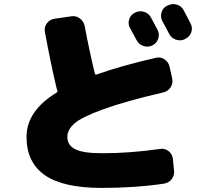

<svg xmlns="http://www.w3.org/2000/svg" viewBox="-20 -851 1040 941"><path d="M642 -789Q663 -800 686 -793Q709 -786 720 -765Q731 -745 753 -703Q763 -682 755 -660Q747 -638 726 -628Q704 -618 682 -626Q660 -634 649 -655Q644 -664 617 -714Q606 -734 613 -756Q620 -778 641 -789ZM880 -801Q913 -738 914 -736Q925 -715 917.5 -693Q910 -671 889 -661L886 -659Q865 -649 842.5 -656.5Q820 -664 809 -685Q804 -695 793 -716Q782 -737 776 -747Q765 -767 771.5 -790Q778 -813 799 -823L802 -824Q823 -835 846 -828.5Q869 -822 880 -801ZM827 -74 833 -16Q836 8 822 26.5Q808 45 784 49Q644 70 480 70Q288 70 199 7Q110 -56 110 -180Q110 -307 257 -397Q264 -402 261 -409Q259 -412 257 -420Q228 -542 200 -695Q196 -718 209.5 -736.5Q223 -755 246 -759L329 -771Q352 -775 371 -761Q390 -747 395 -724Q418 -600 445 -490Q446 -484 454 -486Q571 -528 745 -568Q767 -573 786.5 -560Q806 -547 811 -524L824 -466Q829 -443 816 -423Q803 -403 780 -398Q595 -355 487.5 -316Q380 -277 345 -246Q310 -215 310 -180Q310 -139 349 -119.5Q388 -100 480 -100Q618 -100 764 -121Q787 -125 805.5 -111Q824 -97 827 -74Z"/></svg>

Font: Rounded Mplus 1c Black
Style: Regular
Weight: 900
Version: Version 1.059.20150529